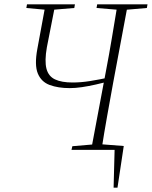

<svg xmlns="http://www.w3.org/2000/svg" viewBox="-20 -694 703 889"><path d="M436 0V-27L553 -18L524 175H506L511 -14L532 0ZM303 -286Q249 -286 210 -300.5Q171 -315 155 -354Q139 -393 153 -468L191 -674H236L197 -475Q186 -412 195 -376.5Q204 -341 234.5 -326.5Q265 -312 316 -312Q354 -312 395.5 -318.5Q437 -325 493 -337L489 -319Q456 -310 423 -302.5Q390 -295 359.5 -290.5Q329 -286 303 -286ZM102 -657 105 -674H327L324 -657L216 -648H200ZM311 0 315 -17 420 -26H439L548 -17L544 0ZM402 0 470 -362Q485 -440 498 -518Q511 -596 524 -674H572L504 -311Q490 -234 476 -156Q462 -78 450 0ZM427 -657 430 -674H663L660 -657L555 -648H535Z"/></svg>

Font: Source Serif 4 48pt Light
Style: Italic
Weight: 300
Italic angle: -12°
Designer: Frank Grießhammer
Foundry: Adobe Systems Incorporated
Version: Version 4.004;hotconv 1.0.116;makeotfexe 2.5.65601